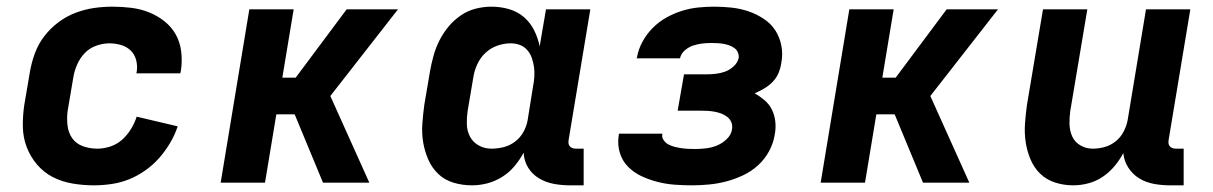

<svg xmlns="http://www.w3.org/2000/svg" viewBox="-20 -548 3640 576"><path d="M262 8Q229 8 197 2.5Q165 -3 138 -17Q111 -31 91 -54.5Q71 -78 60 -107Q49 -136 48.5 -168.5Q48 -201 53 -234L70 -334Q75 -362 85 -389Q95 -416 113 -439.5Q131 -463 155 -481Q179 -499 206.5 -509.5Q234 -520 262 -524Q290 -528 317 -528Q346 -528 374 -524.5Q402 -521 427 -511Q452 -501 473 -484.5Q494 -468 507 -445Q520 -422 523.5 -394Q527 -366 523 -338L521 -328H389L390 -332Q393 -350 388.5 -367.5Q384 -385 372 -396.5Q360 -408 343 -413Q326 -418 308 -418Q289 -418 269 -411Q249 -404 234.5 -389Q220 -374 211.5 -354.5Q203 -335 200 -316L183 -216Q180 -194 182.5 -172Q185 -150 196.5 -133.5Q208 -117 228.5 -109.5Q249 -102 272 -102Q291 -102 311 -108.5Q331 -115 346.5 -129Q362 -143 373 -161Q384 -179 390 -198L513 -169Q505 -144 490.5 -119.5Q476 -95 457.5 -74Q439 -53 415.5 -36.5Q392 -20 367 -10Q342 0 315 4Q288 8 262 8Z M1088 0H949L864 -205H809L775 0H642L728 -520H861L827 -315H867L1020 -520H1174L971 -260Z M1396 8Q1367 8 1340.5 0Q1314 -8 1295 -26Q1276 -44 1265 -69Q1254 -94 1249.5 -121Q1245 -148 1247 -176.5Q1249 -205 1253 -234L1270 -334Q1274 -357 1280.5 -380.5Q1287 -404 1298 -426Q1309 -448 1325 -467.5Q1341 -487 1362 -501.5Q1383 -516 1407 -522Q1431 -528 1454 -528Q1482 -528 1507.5 -520.5Q1533 -513 1552 -496.5Q1571 -480 1582.5 -457Q1594 -434 1599 -409L1618 -520H1751L1686 -129Q1685 -123 1685.5 -118Q1686 -113 1689.5 -109Q1693 -105 1698 -103.5Q1703 -102 1709 -102H1731V8H1690Q1665 8 1641 3.5Q1617 -1 1597 -13Q1577 -25 1564.5 -45Q1552 -65 1551 -90Q1539 -68 1523 -49Q1507 -30 1486 -17Q1465 -4 1442 2Q1419 8 1396 8ZM1454 -102Q1472 -102 1490.5 -106.5Q1509 -111 1525 -123Q1541 -135 1550.5 -152.5Q1560 -170 1563 -188L1579 -288Q1582 -303 1583 -318Q1584 -333 1582 -347Q1580 -361 1575.5 -374Q1571 -387 1562 -397.5Q1553 -408 1540 -413Q1527 -418 1512 -418Q1492 -418 1472 -411Q1452 -404 1436.5 -389.5Q1421 -375 1412 -355.5Q1403 -336 1400 -316L1383 -216Q1380 -196 1380.5 -175.5Q1381 -155 1390 -138Q1399 -121 1416.5 -111.5Q1434 -102 1454 -102Z M2056 8Q2029 8 2003 6Q1977 4 1952 -2.5Q1927 -9 1904.5 -19.5Q1882 -30 1864.5 -47.5Q1847 -65 1839.5 -89.5Q1832 -114 1836 -141L1837 -147H1967V-146Q1965 -136 1971 -127.5Q1977 -119 1985.5 -114.5Q1994 -110 2004 -107.5Q2014 -105 2024 -103.5Q2034 -102 2044 -101.5Q2054 -101 2065 -101Q2081 -101 2098 -103Q2115 -105 2131 -111.5Q2147 -118 2160.5 -131Q2174 -144 2176 -160Q2178 -172 2174 -181.5Q2170 -191 2161.5 -197.5Q2153 -204 2143.5 -207.5Q2134 -211 2123 -213Q2112 -215 2101 -215.5Q2090 -216 2079 -216H2013L2032 -325H2098Q2112 -325 2126.5 -326.5Q2141 -328 2155 -333Q2169 -338 2181 -349Q2193 -360 2196 -374Q2197 -383 2193.5 -391Q2190 -399 2183 -404Q2176 -409 2167.5 -412Q2159 -415 2150.5 -416.5Q2142 -418 2132.5 -418.5Q2123 -419 2114 -419Q2101 -419 2087.5 -417.5Q2074 -416 2060 -411.5Q2046 -407 2034.5 -397Q2023 -387 2020 -373H1890L1891 -376Q1895 -400 1907.5 -423Q1920 -446 1938.5 -464.5Q1957 -483 1979.5 -495.5Q2002 -508 2026 -515.5Q2050 -523 2074.5 -525.5Q2099 -528 2123 -528Q2150 -528 2176 -525Q2202 -522 2225.5 -514Q2249 -506 2270.5 -492Q2292 -478 2305.5 -457.5Q2319 -437 2324 -411.5Q2329 -386 2324 -360Q2322 -345 2316 -330Q2310 -315 2298.5 -303Q2287 -291 2272.5 -282.5Q2258 -274 2244 -268Q2260 -259 2274 -247Q2288 -235 2296 -218.5Q2304 -202 2306 -182.5Q2308 -163 2304 -143Q2300 -118 2287 -94Q2274 -70 2253.5 -51.5Q2233 -33 2208 -21.5Q2183 -10 2158 -3.5Q2133 3 2107 5.5Q2081 8 2056 8Z M2888 0H2749L2664 -205H2609L2575 0H2442L2528 -520H2661L2627 -315H2667L2820 -520H2974L2771 -260Z M3200 8Q3171 8 3145 -0.5Q3119 -9 3100.5 -27Q3082 -45 3071.5 -70Q3061 -95 3057 -122Q3053 -149 3055 -177.5Q3057 -206 3061 -234L3109 -520H3242L3191 -216Q3188 -196 3188.5 -176Q3189 -156 3196.5 -139Q3204 -122 3221 -112Q3238 -102 3258 -102Q3276 -102 3294 -107Q3312 -112 3327 -124Q3342 -136 3351 -153.5Q3360 -171 3363 -188L3418 -520H3551L3486 -129Q3485 -123 3485.5 -118Q3486 -113 3489.5 -109Q3493 -105 3498 -103.5Q3503 -102 3509 -102H3531V8H3490Q3465 8 3441 3.5Q3417 -1 3397.5 -13Q3378 -25 3365 -45Q3352 -65 3350 -89Q3339 -68 3323.5 -49.5Q3308 -31 3288 -17.5Q3268 -4 3245 2Q3222 8 3200 8Z"/></svg>

Font: Iosevka Extrabold Extended
Style: Italic
Weight: 800
Width: 7
Italic angle: -9°
Monospace: yes
Designer: Belleve Invis
Foundry: Belleve Invis
Version: Version 32.5.0; ttfautohint (v1.8.4)